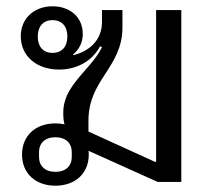

<svg xmlns="http://www.w3.org/2000/svg" viewBox="-20 -578 700 610"><path d="M156 12C219 12 262 -27 262 -87C262 -91 262 -95 261 -99L481 0H556V-546H476V-64H472L261 -160V-194C261 -258 286 -300 313 -341C341 -384 369 -427 369 -490V-546H304V-508C304 -450 263 -415 214 -403L212 -405C231 -420 243 -443 243 -470C243 -523 203 -558 147 -558C89 -558 46 -520 46 -463C46 -400 96 -357 168 -357C218 -357 270 -379 298 -431L304 -428C289 -398 268 -375 248 -352C213 -312 181 -274 181 -220C181 -205 182 -193 185 -183C176 -185 166 -186 156 -186C93 -186 50 -147 50 -87C50 -27 93 12 156 12ZM156 -32C123 -32 104 -51 104 -79V-95C104 -123 123 -142 156 -142C189 -142 208 -123 208 -95V-79C208 -51 189 -32 156 -32ZM147 -410C117 -410 100 -430 100 -462C100 -494 117 -514 147 -514C177 -514 194 -494 194 -462C194 -430 177 -410 147 -410Z"/></svg>

Font: IBM Plex Thai Looped
Style: Regular
Weight: 400
Designer: Mike Abbink, Paul van der Laan, Pieter van Rosmalen, Ben Mitchell, Mark Frömberg
Foundry: Bold Monday
Version: Version 1.0